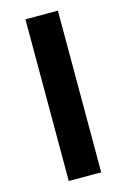

<svg xmlns="http://www.w3.org/2000/svg" viewBox="-115 -794 558 849"><g transform="rotate(-15 164.5 -370.0)"><path d="M90.8 0V-740.2H239.3V0Z"/></g></svg>

Font: Nasu
Style: Bold
Weight: 700
Designer: Ryoko NISHIZUKA (kana &amp; ideographs); Paul D. Hunt (Latin, Greek &amp; Cyrillic); Wenlong ZHANG (bopomofo); Sandoll C
Version: Version 2014.1215